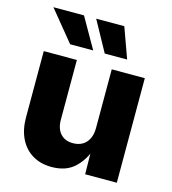

<svg xmlns="http://www.w3.org/2000/svg" viewBox="-113 -850 850 950"><g transform="rotate(15 312.0 -375.0)"><path d="M238.3 8.3Q181.6 8.3 139.9 -16.8Q98.1 -42 75.7 -87.9Q53.2 -133.8 53.2 -196.3V-535.6H222.7V-230Q222.7 -184.1 245.8 -158.4Q269 -132.8 310.1 -132.8Q337.4 -132.8 357.9 -144.5Q378.4 -156.2 389.9 -179.2Q401.4 -202.1 401.4 -234.9V-535.6H570.8V0H408.7L406.7 -137.7H419.9Q398.4 -71.8 354.7 -31.7Q311 8.3 238.3 8.3ZM347.7 -602.1 262.2 -757.8H406.2L462.4 -602.1ZM170.4 -602.1 43 -757.8H199.7L288.6 -602.1Z"/></g></svg>

Font: Inter 20pt ExtraBold
Style: Regular
Weight: 800
Version: Version 4.001;git-66647c0bb